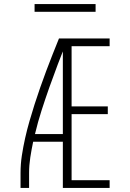

<svg xmlns="http://www.w3.org/2000/svg" viewBox="-20 -924 640 944"><path d="M81 0V-74Q81 -117 87.5 -159.5Q94 -202 103.5 -244.5Q113 -287 125 -328.5Q137 -370 150 -411Q163 -452 177.5 -493Q192 -534 207 -574.5Q222 -615 238 -655Q254 -695 270 -735H289V-728L309 -720Q286 -665 264.5 -608.5Q243 -552 223 -495.5Q203 -439 184.5 -381.5Q166 -324 152 -265H289V-227H143Q135 -189 129 -150.5Q123 -112 123 -74V0ZM289 0V-735H519V-697H332V-401H510V-363H332V-38H519V0ZM450 -866H150V-904H450Z"/></svg>

Font: Iosevka Curly XLtEx
Style: Regular
Weight: 200
Width: 7
Monospace: yes
Designer: Belleve Invis
Foundry: Belleve Invis
Version: Version 11.1.0; ttfautohint (v1.8.3)